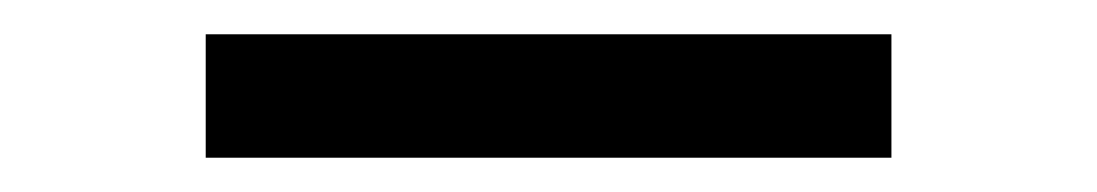

<svg xmlns="http://www.w3.org/2000/svg" viewBox="-20 -369 640 112"><path d="M100 -277H500V-349H100Z"/></svg>

Font: Fira Code Symbol2
Style: Symbol2-Regular
Weight: 400
Designer: Nikita Prokopov
Foundry: Nikita Prokopov
Version: Version 1.200;PS 001.200;hotconv 1.0.88;makeotf.lib2.5.64775